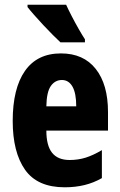

<svg xmlns="http://www.w3.org/2000/svg" viewBox="-20 -786 509 816"><path d="M239 -559Q335 -559 387 -493Q439 -427 439 -310V-231H177Q177 -167 201.5 -136.5Q226 -106 276 -106Q312 -106 344 -116Q376 -126 413 -148V-29Q378 -9 339 0.5Q300 10 255 10Q139 10 86.5 -64.5Q34 -139 34 -272Q34 -410 86 -484.5Q138 -559 239 -559ZM243 -446Q214 -446 196 -420.5Q178 -395 177 -334H304Q304 -390 288 -418Q272 -446 243 -446ZM261 -766Q270 -746 285 -717Q300 -688 315.5 -661Q331 -634 341 -619V-606H237Q224 -618 204.5 -637.5Q185 -657 164 -679.5Q143 -702 125 -722.5Q107 -743 97 -756V-766Z"/></svg>

Font: Noto Sans Lao Looped ExtraCondensed ExtraBold
Style: Regular
Weight: 800
Width: 2
Designer: Mark Frömberg, Ben Mitchell
Foundry: The Fontpad Ltd
Version: Version 1.002; ttfautohint (v1.8.4.7-5d5b)